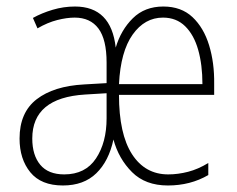

<svg xmlns="http://www.w3.org/2000/svg" viewBox="-20 -559 727 589"><path d="M481 -539Q536 -539 570.5 -506.5Q605 -474 621.5 -420Q638 -366 637 -301V-268H345Q345 -148 385 -86Q425 -24 496 -24Q526 -24 557 -32Q588 -40 619 -59V-22Q564 10 495 10Q426 10 385 -31Q344 -72 328 -131Q314 -65 275.5 -27.5Q237 10 173 10Q106 10 73 -30.5Q40 -71 40 -134Q40 -214 92.5 -254.5Q145 -295 238 -300L307 -304V-367Q307 -438 282 -471.5Q257 -505 209 -505Q185 -505 155.5 -497.5Q126 -490 95 -472L81 -504Q108 -519 141.5 -529Q175 -539 210 -539Q321 -539 335 -413Q351 -467 387.5 -503Q424 -539 481 -539ZM480 -505Q424 -505 387 -453Q350 -401 345 -301H601Q601 -360 588 -406Q575 -452 548 -478.5Q521 -505 480 -505ZM241 -269Q79 -259 79 -134Q79 -83 103.5 -53.5Q128 -24 177 -24Q242 -24 274.5 -73Q307 -122 307 -196V-273Z"/></svg>

Font: Noto Sans Arabic Cond ExtLt
Style: Regular
Weight: 200
Width: 3
Designer: Monotype Design Team, Nadine Chahine, Nizar Qandah and Khaled Hosny
Foundry: Monotype Imaging Inc.
Version: Version 2.012; ttfautohint (v1.8.4.7-5d5b)